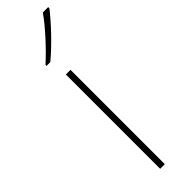

<svg xmlns="http://www.w3.org/2000/svg" viewBox="-266 -763 760 760"><g transform="rotate(-45 114.5 -383.0)"><path d="M229 -759V-766H199C170 -723 105 -652 60 -612V-606H81C134 -650 194 -714 229 -759ZM116 0V-528H90V0Z"/></g></svg>

Font: Noto Sans Canadian Aboriginal Thin
Style: Regular
Weight: 100
Designer: Monotype Design Team, Typotheque's Kevin King
Foundry: Monotype Imaging Inc.
Version: Version 2.004